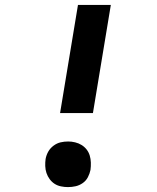

<svg xmlns="http://www.w3.org/2000/svg" viewBox="-20 -755 640 783"><path d="M225 -294 298 -735H432L359 -294ZM257 8Q243 8 228.5 5Q214 2 202.5 -5.5Q191 -13 182.5 -24.5Q174 -36 169.5 -49.5Q165 -63 164.5 -78Q164 -93 166 -107Q169 -123 177 -137Q185 -151 198.5 -161Q212 -171 227 -174.5Q242 -178 258 -178Q272 -178 286.5 -174.5Q301 -171 313 -163.5Q325 -156 333.5 -145Q342 -134 346 -120.5Q350 -107 350.5 -92Q351 -77 349 -62Q346 -47 338.5 -32.5Q331 -18 317.5 -8.5Q304 1 288.5 4.5Q273 8 257 8Z"/></svg>

Font: Iosevka XBd Ex Obl
Style: Regular
Weight: 800
Width: 7
Italic angle: -9°
Monospace: yes
Designer: Belleve Invis
Foundry: Belleve Invis
Version: Version 32.5.0; ttfautohint (v1.8.4)